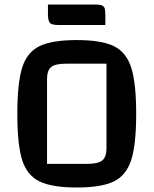

<svg xmlns="http://www.w3.org/2000/svg" viewBox="-20 -818 682 853"><path d="M321 -640Q431 -640 486 -613Q541 -586 563 -517.5Q585 -449 585 -312Q585 -176 563 -107.5Q541 -39 486 -12Q431 15 321 15Q211 15 155.5 -12Q100 -39 78.5 -107Q57 -175 57 -312Q57 -449 78.5 -517.5Q100 -586 155.5 -613Q211 -640 321 -640ZM368 -90Q415 -90 434 -105Q453 -120 453 -158V-535H272Q225 -535 207 -520Q189 -505 189 -467V-90ZM193 -757V-798H403Q424 -798 433.5 -793.5Q443 -789 445.5 -779.5Q448 -770 448 -749V-707H239Q209 -707 201 -717Q193 -727 193 -757Z"/></svg>

Font: Changa Medium
Style: Regular
Weight: 500
Designer: Eduardo Rodriguez Tunni
Foundry: Eduardo Rodriguez Tunni
Version: Version 2.002; ttfautohint (v1.5) -l 8 -r 50 -G 150 -x 14 -H